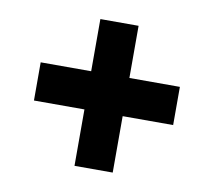

<svg xmlns="http://www.w3.org/2000/svg" viewBox="-60 -551 676 609"><g transform="rotate(10 278.0 -246.5)"><path d="M339.4 -192.4V-10.7H216.3V-192.4H53.7V-315.4H216.3V-483.4H339.4V-315.4H502V-192.4Z"/></g></svg>

Font: Vazirmatn UI FD Black
Style: Regular
Weight: 900
Designer: Saber Rastikerdar
Foundry: Saber Rastikerdar
Version: Version 33.003